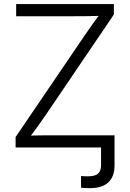

<svg xmlns="http://www.w3.org/2000/svg" viewBox="-20 -748 659 974"><path d="M391.1 204.1V145Q399.4 146 409.2 146.2Q418.9 146.5 424.8 146.5Q462.4 146.5 477.5 132.8Q492.7 119.1 492.7 88.9V0H561V91.3Q561 147.9 529.5 177.2Q498 206.5 437 206.5Q424.3 206.5 411.6 205.8Q398.9 205.1 391.1 204.1ZM59.1 0V-52.7L408.2 -566.4Q429.2 -597.7 452.1 -629.2Q475.1 -660.6 498 -691.4L506.3 -668Q463.4 -666.5 420.9 -666Q378.4 -665.5 335.4 -665.5H62V-727.5H557.6V-674.3L211.9 -164.6Q189.9 -132.3 166.5 -100.1Q143.1 -67.9 119.1 -36.1L110.8 -59.1Q152.8 -61 194.8 -61.3Q236.8 -61.5 278.8 -61.5H561V0Z"/></svg>

Font: Inter 18pt Light
Style: Regular
Weight: 300
Designer: Rasmus Andersson
Foundry: rsms
Version: Version 4.001;git-66647c0bb